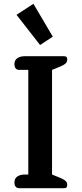

<svg xmlns="http://www.w3.org/2000/svg" viewBox="-20 -991 430 1011"><path d="M258 -798 191 -754 67 -913 156 -971ZM81 0Q69 0 62.5 -8Q56 -16 56 -30Q56 -51 71 -61.5Q86 -72 112 -72H129V-623H81Q69 -623 62.5 -631Q56 -639 56 -653Q56 -674 71 -684.5Q86 -695 111 -695H317Q327 -695 330.5 -690.5Q334 -686 334 -678Q334 -665 325.5 -657Q317 -649 296 -640L254 -623V-72L296 -55Q317 -46 325.5 -38Q334 -30 334 -17Q334 -9 330.5 -4.5Q327 0 317 0Z"/></svg>

Font: Maitree Semibold
Style: Regular
Weight: 600
Designer: CadsonDemak Team
Foundry: CadsonDemak
Version: Version 1.010